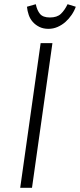

<svg xmlns="http://www.w3.org/2000/svg" viewBox="-20 -892 380 912"><path d="M76 0H132L229 -687H173ZM210 -755Q233 -755 253.5 -764Q274 -773 290.5 -787.5Q307 -802 320 -821Q333 -840 340 -860L301 -872Q287 -843 269 -826Q251 -809 217 -809Q184 -809 170 -826Q156 -843 150 -872L108 -860Q110 -840 116.5 -821Q123 -802 136 -787.5Q149 -773 167.5 -764Q186 -755 210 -755Z"/></svg>

Font: Secuela ExtLt
Style: Italic
Weight: 200
Italic angle: -8°
Designer: Fernando Haro
Foundry: deFharo
Version: Version 1.704